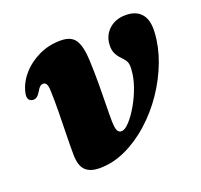

<svg xmlns="http://www.w3.org/2000/svg" viewBox="-93 -584 733 701"><g transform="rotate(-20 273.0 -233.5)"><path d="M108 -64Q107.5 -95 108.5 -137Q109.5 -179 110.2 -224.5Q111 -270 109.5 -312Q109 -332 104.5 -339.5Q100 -347 92 -347Q79 -347 69 -328Q60.5 -314 54 -309Q47.5 -304 39.5 -304Q28.5 -304 22.5 -312Q16.5 -320 20 -337Q27.5 -373 53.8 -404Q80 -435 119.5 -454.2Q159 -473.5 205.5 -473.5Q247.5 -473.5 263.2 -447.8Q279 -422 281 -368Q283 -320.5 282.8 -274Q282.5 -227.5 281.8 -190.5Q281 -153.5 281.5 -133.5Q282 -105.5 287 -95.8Q292 -86 302.5 -86Q315.5 -86 333.5 -105.2Q351.5 -124.5 369.2 -155Q387 -185.5 399.2 -220.2Q411.5 -255 413 -286Q414.5 -305 410.2 -314.8Q406 -324.5 393.5 -337Q380.5 -350 374 -364.5Q367.5 -379 369 -400Q371.5 -434.5 396.5 -457Q421.5 -479.5 461 -479.5Q501 -479.5 521.5 -455.5Q542 -431.5 539 -384Q536 -329 514.8 -272.8Q493.5 -216.5 458.8 -165.2Q424 -114 379.2 -73.8Q334.5 -33.5 284 -10Q233.5 13.5 182 13.5Q145 13.5 126.8 -4.5Q108.5 -22.5 108 -64Z"/></g></svg>

Font: Fraunces 9pt S000
Style: Bold Italic
Weight: 700
Italic angle: -16°
Version: Version 1.000; ttfautohint (v1.8.3)